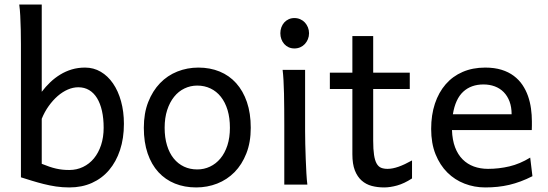

<svg xmlns="http://www.w3.org/2000/svg" viewBox="-20 -801 2379 833"><path d="M161.1 -781.2V-402.8Q178.2 -425.3 198.2 -444.3Q218.3 -463.4 241.5 -477.5Q264.6 -491.7 291.5 -499.8Q318.4 -507.8 349.1 -507.8Q386.2 -507.8 417 -489.7Q447.8 -471.7 470.2 -439.2Q492.7 -406.7 505.1 -361.8Q517.6 -316.9 517.6 -263.7Q517.6 -200.7 500.7 -149.9Q483.9 -99.1 453.1 -63Q422.4 -26.9 378.7 -7.3Q335 12.2 280.8 12.2Q251 12.2 223.1 8.1Q195.3 3.9 169.2 -2.7Q143.1 -9.3 118.7 -16.8Q94.2 -24.4 70.8 -31.7V-609.4Q70.8 -640.6 70.1 -672.1Q69.3 -703.6 67.9 -732.2Q66.4 -760.7 63.5 -781.2ZM161.1 -90.3Q179.2 -83 194.1 -77.9Q209 -72.8 223.1 -69.6Q237.3 -66.4 251.2 -64.9Q265.1 -63.5 280.8 -63.5Q313 -63.5 340.3 -76.7Q367.7 -89.8 387.5 -113.8Q407.2 -137.7 418.5 -171.6Q429.7 -205.6 429.7 -246.6Q429.7 -287.1 422.4 -319.8Q415 -352.5 401.1 -375.2Q387.2 -397.9 366.7 -410.2Q346.2 -422.4 319.8 -422.4Q296.9 -422.4 273.9 -412.4Q251 -402.3 230.2 -384.3Q209.5 -366.2 191.4 -341.1Q173.3 -315.9 161.1 -285.6Z M694.3 -246.6Q694.3 -204.1 704.6 -170.4Q714.8 -136.7 733.6 -113.5Q752.4 -90.3 778.3 -78.1Q804.2 -65.9 835.9 -65.9Q865.2 -65.9 891.1 -78.1Q917 -90.3 936.3 -113.5Q955.6 -136.7 966.6 -170.4Q977.5 -204.1 977.5 -246.6Q977.5 -289.6 967.3 -323.5Q957 -357.4 938.2 -381.1Q919.4 -404.8 893.3 -417.2Q867.2 -429.7 835.9 -429.7Q806.2 -429.7 780.3 -417.2Q754.4 -404.8 735.4 -381.1Q716.3 -357.4 705.3 -323.5Q694.3 -289.6 694.3 -246.6ZM604 -246.6Q604 -309.6 623 -358.2Q642.1 -406.7 674.3 -440.2Q706.5 -473.6 749.5 -490.7Q792.5 -507.8 840.8 -507.8Q891.1 -507.8 932.9 -490.7Q974.6 -473.6 1004.6 -440.2Q1034.7 -406.7 1051.3 -358.2Q1067.9 -309.6 1067.9 -246.6Q1067.9 -183.6 1048.8 -135.3Q1029.8 -86.9 997.6 -54.2Q965.3 -21.5 922.4 -4.6Q879.4 12.2 831.1 12.2Q780.8 12.2 739 -4.6Q697.3 -21.5 667.2 -54.2Q637.2 -86.9 620.6 -135.3Q604 -183.6 604 -246.6Z M1196.3 -656.7Q1196.3 -670.4 1200.7 -682.4Q1205.1 -694.3 1213.1 -703.4Q1221.2 -712.4 1232.4 -717.5Q1243.7 -722.7 1257.3 -722.7Q1271 -722.7 1282.7 -717.5Q1294.4 -712.4 1302.7 -703.4Q1311 -694.3 1315.9 -682.4Q1320.8 -670.4 1320.8 -656.7Q1320.8 -643.1 1315.9 -631.1Q1311 -619.1 1302.7 -610.1Q1294.4 -601.1 1282.7 -595.9Q1271 -590.8 1257.3 -590.8Q1243.7 -590.8 1232.4 -595.9Q1221.2 -601.1 1213.1 -610.1Q1205.1 -619.1 1200.7 -631.1Q1196.3 -643.1 1196.3 -656.7ZM1303.7 -231.9Q1303.7 -208.5 1304.4 -176.5Q1305.2 -144.5 1306.4 -111.8Q1307.6 -79.1 1309.3 -49.3Q1311 -19.5 1313.5 0H1213.4V-258.8Q1213.4 -294.4 1213.1 -329.1Q1212.9 -363.8 1212.2 -394.8Q1211.4 -425.8 1210 -452.4Q1208.5 -479 1206.1 -498H1303.7Z M1411.1 -485.8H1508.8V-644.5H1599.1V-485.8H1757.8V-415H1599.1V-190.4Q1599.1 -152.8 1602.8 -128.9Q1606.4 -105 1614 -91.6Q1621.6 -78.1 1633.3 -73.2Q1645 -68.4 1661.6 -68.4Q1682.6 -68.4 1709 -77.6Q1735.4 -86.9 1767.6 -105V-26.9Q1733.9 -4.9 1703.1 3.7Q1672.4 12.2 1646.5 12.2Q1617.7 12.2 1592.8 5.6Q1567.9 -1 1549.1 -17.6Q1530.3 -34.2 1519.5 -61.8Q1508.8 -89.4 1508.8 -131.8V-415H1411.1Z M1940.9 -236.8Q1942.4 -193.8 1954.3 -162.1Q1966.3 -130.4 1987.1 -109.6Q2007.8 -88.9 2035.9 -78.6Q2064 -68.4 2097.2 -68.4Q2144.5 -68.4 2189.9 -79.1Q2235.4 -89.8 2280.3 -117.2L2290 -36.6Q2264.2 -23.4 2239.3 -14.2Q2214.4 -4.9 2189.5 1Q2164.6 6.8 2138.9 9.5Q2113.3 12.2 2085 12.2Q2038.1 12.2 1995.6 -4.2Q1953.1 -20.5 1920.9 -52.5Q1888.7 -84.5 1869.6 -131.8Q1850.6 -179.2 1850.6 -241.7Q1850.6 -302.2 1866.9 -351.3Q1883.3 -400.4 1913.6 -435.3Q1943.8 -470.2 1987.3 -489Q2030.8 -507.8 2085 -507.8Q2125 -507.8 2155.8 -498.3Q2186.5 -488.8 2209 -471.9Q2231.4 -455.1 2246.6 -432.6Q2261.7 -410.2 2270.8 -384.3Q2279.8 -358.4 2283.7 -330.3Q2287.6 -302.2 2287.6 -274.9V-255.9Q2287.6 -243.7 2287.1 -236.8ZM2077.6 -434.6Q2023.9 -434.6 1989.7 -403.1Q1955.6 -371.6 1944.8 -305.2H2199.7Q2199.7 -336.4 2190.7 -360.6Q2181.6 -384.8 2165.3 -401.4Q2148.9 -418 2126.5 -426.3Q2104 -434.6 2077.6 -434.6Z"/></svg>

Font: Andika FrenchTight
Style: Regular
Weight: 400
Designer: Victor Gaultney, Annie Olsen, Julie Remington, Don Collingsworth, Eric Hays, Becca Hirsbrunner
Foundry: SIL International
Version: Version 5.000 ; Dig1 Dig4Opn Dig7 LnSpcTght